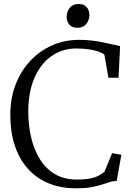

<svg xmlns="http://www.w3.org/2000/svg" viewBox="-20 -958 684 988"><path d="M371 11Q290 11 227 -16Q164 -43 120.8 -92.8Q77.5 -142.5 55.2 -212Q33 -281.5 33 -367Q33 -451 59.8 -521.5Q86.5 -592 135 -644Q183.5 -696 248 -724.5Q312.5 -753 388.5 -753Q423.5 -753 455.2 -749Q487 -745 514.2 -739.2Q541.5 -733.5 563 -728.5Q584.5 -723.5 598 -721L590 -558H538L517 -677Q508 -685 488.5 -692Q469 -699 439.5 -703.8Q410 -708.5 372 -708.5Q301.5 -708.5 245.8 -670Q190 -631.5 157.8 -558.5Q125.5 -485.5 125.5 -382.5Q125.5 -313.5 140.2 -250.8Q155 -188 185.2 -139Q215.5 -90 263 -62Q310.5 -34 375.5 -34Q416 -34 442.8 -39.2Q469.5 -44.5 487 -53.8Q504.5 -63 517.5 -74L557 -170L604.5 -161.5L580.5 -27Q561 -26.5 542.5 -20.5Q524 -14.5 501.8 -7.2Q479.5 0 448 5.5Q416.5 11 371 11ZM377.5 -815Q351.5 -815 337.2 -831Q323 -847 323 -872Q323 -897.5 338.8 -917.5Q354.5 -937.5 384.5 -937.5H385.5Q411.5 -937.5 425.8 -921.5Q440 -905.5 440 -880Q440 -855 424.2 -835Q408.5 -815 378.5 -815Z"/></svg>

Font: Merriweather 36pt Light
Style: Regular
Weight: 300
Designer: Eben Sorkin
Foundry: Eben Sorkin
Version: Version 2.100